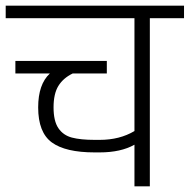

<svg xmlns="http://www.w3.org/2000/svg" viewBox="-30 -654 666 674"><path d="M616 -634V-590H496V0H442V-146Q394 -119 320 -119H302Q200 -119 152 -154Q104 -189 104 -277Q104 -358 145 -396H24V-440H345V-396H225Q192 -380 175 -352.5Q158 -325 158 -277Q158 -229 175 -204Q192 -179 222.5 -171Q253 -163 302 -163H320Q390 -163 442 -194V-590H-10V-634Z"/></svg>

Font: Biryani ExtraLight
Style: Regular
Weight: 275
Designer: Dan Reynolds and Mathieu Reguer
Foundry: Dan Reynolds and Mathieu Reguer
Version: Version 1.004; ttfautohint (v1.1) -l 5 -r 5 -G 72 -x 0 -D la